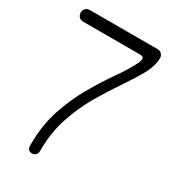

<svg xmlns="http://www.w3.org/2000/svg" viewBox="-179 -822 815 915"><g transform="rotate(30 228.0 -365.0)"><path d="M144 0Q118 0 118 -32Q118 -140 147 -227Q176 -314 217 -385Q258 -456 298 -514Q346 -581 371 -634Q375 -645 375 -652Q375 -655 372.5 -660.5Q370 -666 353 -666H41Q28 -666 19 -675Q10 -684 10 -698Q10 -712 19 -721Q28 -730 41 -730H415Q428 -730 437 -721Q446 -712 446 -699Q446 -655 418.5 -605.5Q391 -556 350.5 -497Q310 -438 269 -368Q228 -298 200 -214Q172 -130 172 -30Q172 -18 165 -9Q158 0 144 0Z"/></g></svg>

Font: Gardens CM
Style: Regular
Weight: 400
Designer: Created by: Aleksander Shevchuk, 2010. Modifed by: Daren Olsen, 2020.
Foundry: High-Logic / FontCreator v.13.0.0 build 2663 (64-bit)
Version: Version 3.003 Ukrainian, initial release